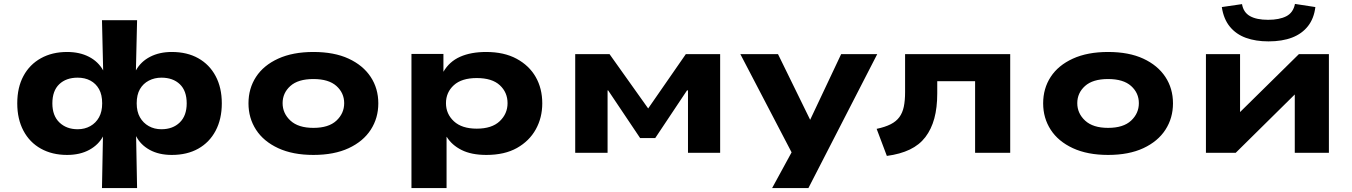

<svg xmlns="http://www.w3.org/2000/svg" viewBox="-20 -779 6896 979"><path d="M500 180 505 -85H506Q483 -41 435.5 -15Q388 11 322 11Q246 11 188.5 -21Q131 -53 99.5 -112.5Q68 -172 68 -252Q68 -333 99.5 -391.5Q131 -450 188.5 -482Q246 -514 322 -514Q386 -514 433.5 -489.5Q481 -465 506 -420L500 -676H679L673 -420Q698 -465 745.5 -489.5Q793 -514 856 -514Q934 -514 991 -482Q1048 -450 1079.5 -391Q1111 -332 1111 -252Q1111 -172 1079.5 -112.5Q1048 -53 991 -21Q934 11 856 11Q790 11 743 -15Q696 -41 674 -85L679 180ZM376 -120Q412 -120 440.5 -136Q469 -152 485 -181Q501 -210 501 -252Q501 -296 485 -324.5Q469 -353 441 -368Q413 -383 376 -383Q317 -383 282 -349.5Q247 -316 247 -252Q247 -189 283 -154.5Q319 -120 376 -120ZM803 -120Q861 -120 896.5 -154.5Q932 -189 932 -252Q932 -316 897 -349.5Q862 -383 803 -383Q768 -383 739 -368Q710 -353 693.5 -324.5Q677 -296 677 -252Q677 -210 693.5 -181Q710 -152 738.5 -136Q767 -120 803 -120Z M1578 11Q1473 11 1398.5 -23.5Q1324 -58 1285.5 -117.5Q1247 -177 1247 -252Q1247 -328 1285.5 -387Q1324 -446 1398.5 -480Q1473 -514 1578 -514Q1684 -514 1757.5 -480Q1831 -446 1870 -387Q1909 -328 1909 -252Q1909 -177 1870.5 -117.5Q1832 -58 1758 -23.5Q1684 11 1578 11ZM1578 -127Q1656 -127 1695.5 -164Q1735 -201 1735 -253Q1735 -305 1695.5 -340.5Q1656 -376 1578 -376Q1500 -376 1460.5 -340.5Q1421 -305 1421 -253Q1421 -201 1461 -164Q1501 -127 1578 -127Z M2078 180V-504H2241V-413Q2271 -465 2326 -489.5Q2381 -514 2459 -514Q2550 -514 2614 -479.5Q2678 -445 2711.5 -386.5Q2745 -328 2745 -252Q2745 -179 2712 -119.5Q2679 -60 2616 -24.5Q2553 11 2460 11Q2384 11 2334 -14Q2284 -39 2258 -81H2257V180ZM2411 -123Q2488 -123 2528 -161Q2568 -199 2568 -253Q2568 -308 2528.5 -344.5Q2489 -381 2411 -381Q2334 -381 2294 -344.5Q2254 -308 2254 -253Q2254 -198 2294.5 -160.5Q2335 -123 2411 -123Z M2913 0V-503H3088L3285 -226L3477 -503H3652V0H3488V-318H3483L3321 -75H3244L3081 -318H3078V0Z M3917 180 4044 -53V51L3755 -503H3947L4113 -164H4109L4269 -503H4453L4102 180Z M4502 16 4450 -122Q4493 -131 4521.5 -145.5Q4550 -160 4566 -182Q4582 -204 4588.5 -235Q4595 -266 4595 -309V-503H5131V0H4952V-365H4759V-303Q4759 -230 4744 -175Q4729 -120 4698.5 -80Q4668 -40 4619 -16.5Q4570 7 4502 16Z M5630 11Q5525 11 5450.5 -23.5Q5376 -58 5337.5 -117.5Q5299 -177 5299 -252Q5299 -328 5337.5 -387Q5376 -446 5450.5 -480Q5525 -514 5630 -514Q5736 -514 5809.5 -480Q5883 -446 5922 -387Q5961 -328 5961 -252Q5961 -177 5922.5 -117.5Q5884 -58 5810 -23.5Q5736 11 5630 11ZM5630 -127Q5708 -127 5747.5 -164Q5787 -201 5787 -253Q5787 -305 5747.5 -340.5Q5708 -376 5630 -376Q5552 -376 5512.5 -340.5Q5473 -305 5473 -253Q5473 -201 5513 -164Q5553 -127 5630 -127Z M6129 0V-503H6303V-181H6276L6603 -503H6756V0H6582V-324H6609L6281 0ZM6448 -568Q6383 -568 6333 -586Q6283 -604 6251 -643Q6219 -682 6210 -743L6313 -758Q6320 -716 6353.5 -697Q6387 -678 6446 -678Q6503 -678 6538.5 -696Q6574 -714 6583 -759L6687 -743Q6680 -685 6649.5 -646Q6619 -607 6568.5 -587.5Q6518 -568 6448 -568Z"/></svg>

Font: Nunito Sans 7pt Expanded ExtraBold
Style: Regular
Weight: 800
Width: 7
Designer: Vernon Adams
Foundry: Vernon Adams
Version: Version 3.101;gftools[0.9.27]